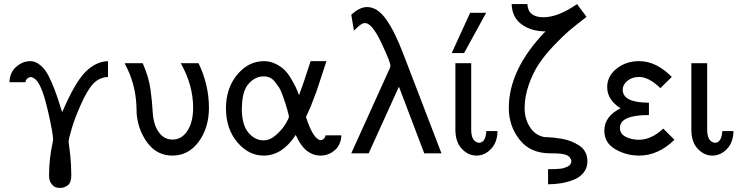

<svg xmlns="http://www.w3.org/2000/svg" viewBox="-20 -757 3670 948"><path d="M26.9 -351.1Q27.8 -398.9 59.8 -427Q91.8 -455.1 129.9 -455.1Q151.9 -455.1 171.4 -440.9Q190.9 -426.8 205.1 -407Q219.2 -387.2 235.1 -350.1Q251 -313 261 -283Q271 -252.9 287.1 -203.1Q349.1 -348.1 400.6 -400.6Q452.1 -453.1 513.2 -455.1V-377Q470.2 -375 440.7 -344Q411.1 -313 377.9 -237.8Q349.1 -172.9 334 -121.8Q318.8 -70.8 318.8 -57.1L319.8 -47.9Q320.8 -39.1 323 -23.4Q325.2 -7.8 327.1 11.5Q329.1 30.8 330.6 56.9Q332 83 332 108.9Q332 145 314.5 158Q296.9 170.9 276.9 170.9Q264.6 170.9 254.4 167.5Q244.1 164.1 233.2 149.4Q222.2 134.8 222.2 109.9Q222.2 63 227.1 23.4Q231.9 -16.1 237.1 -39.1Q242.2 -62 242.2 -66.9Q242.2 -97.7 216.6 -209.7Q190.9 -321.8 163.1 -356.9Q149.9 -373 131.8 -377Q109.9 -373 105 -351.1Z M595.7 -444.8H684.6Q714.4 -377.9 722.9 -316.4Q731.4 -254.9 733.6 -208.5Q735.8 -162.1 749.5 -129.9Q777.3 -67.9 831.5 -67.9Q877.4 -67.9 905.5 -111.3Q933.6 -154.8 933.6 -225.1Q933.6 -336.9 872.6 -444.8H960.4Q1011.2 -338.9 1011.7 -226.1Q1011.7 -126 961.2 -57.4Q910.6 11.2 831.5 11.2Q758.3 11.2 712.4 -46.4Q666.5 -104 655.8 -184.1Q654.8 -189.9 653.8 -228Q652.8 -266.1 645.3 -306.2Q637.7 -346.2 620.6 -391.1Q616.7 -400.9 607.7 -419.9Q598.6 -439 595.7 -444.8Z M1095.7 -222.2Q1095.7 -321.3 1151.1 -388.2Q1206.5 -455.1 1283.7 -455.1Q1313.5 -455.1 1340.1 -442.1Q1366.7 -429.2 1383.8 -412.6Q1400.9 -396 1416.7 -369.4Q1432.6 -342.8 1440.2 -326.4Q1447.8 -310.1 1456.5 -287.1L1479.5 -351.1L1513.7 -455.1H1591.8L1543.5 -308.1L1513.7 -230L1490.7 -179.2Q1526.9 -68.4 1563.5 -64.9Q1583.5 -67.9 1587.9 -88.9H1665.5Q1663.6 -42 1633.1 -15.4Q1602.5 11.2 1563.5 11.2Q1484.4 11.2 1440.9 -89.8H1439.5Q1373.5 11.2 1281.7 11.2Q1207.5 11.2 1151.6 -54.9Q1095.7 -121.1 1095.7 -222.2ZM1173.8 -214.8Q1175.8 -135.7 1208.3 -99.9Q1240.7 -64 1280.8 -64Q1314 -64 1344.7 -92Q1375.5 -120.1 1391.1 -147Q1406.7 -173.8 1406.7 -181.2Q1406.7 -185.1 1398.9 -213.9Q1391.1 -241.7 1387.5 -252Q1383.8 -262.2 1374.8 -287.6Q1365.7 -313 1358.2 -324.5Q1350.6 -335.9 1338.6 -351.6Q1326.7 -367.2 1312.3 -373.5Q1297.9 -379.9 1280.8 -379.9Q1241.7 -379.9 1209.7 -345.9Q1177.7 -312 1174.8 -237.8Z M1714.4 0 1903.3 -417Q1907.2 -424.8 1907.7 -432.1Q1907.7 -451.2 1862.1 -547.1Q1816.4 -643.1 1782.7 -643.1Q1777.8 -643.1 1771.7 -641.1Q1765.6 -639.2 1758.5 -633.5Q1751.5 -627.9 1748.5 -625.5Q1745.6 -623 1736.3 -613.8L1727.5 -606L1714.4 -684.1Q1755.4 -722.2 1792.5 -722.2Q1843.3 -722.2 1886.5 -661.6Q1929.7 -601.1 1973.6 -484.9L2159.7 0H2074.7L1949.7 -329.1L1800.3 0Z M2210.4 -495.1 2301.3 -693.8H2380.4L2271.5 -495.1ZM2228.5 -116.2V-444.8H2306.6V-117.2Q2306.6 -56.2 2345.7 -51.8Q2377.9 -53.7 2381.3 -109.9H2436.5Q2435.5 -53.7 2404.1 -21.2Q2372.6 11.2 2332.5 11.2Q2291.5 11.2 2260 -22.5Q2228.5 -56.2 2228.5 -116.2Z M2492.2 -223.1Q2492.2 -415 2673.3 -602.1Q2603.5 -602.1 2555.9 -636.5Q2508.3 -670.9 2506.3 -736.8H2584Q2586.9 -671.9 2663.1 -671.9H2664.1Q2735.8 -671.9 2829.1 -736.8L2876 -673.8Q2830.1 -638.7 2795.2 -609.4Q2760.3 -580.1 2715.3 -533Q2670.4 -485.8 2640.9 -441.4Q2611.3 -397 2590.8 -338.4Q2570.3 -279.8 2570.3 -222.2Q2570.3 -170.4 2596.7 -129.2Q2623 -87.9 2668.9 -80.1Q2669.9 -80.1 2685.1 -79.6Q2700.2 -79.1 2717.3 -77.1Q2734.4 -75.2 2757.8 -71Q2781.2 -66.9 2801.8 -58.3Q2822.3 -49.8 2840.8 -37.8Q2859.4 -25.9 2869.9 -5.9Q2880.4 14.2 2880.4 39.1Q2880.4 72.3 2861.3 95.7Q2842.3 119.1 2811.3 131.1Q2780.3 143.1 2749.3 147.9Q2718.3 152.8 2686 152.8V78.1H2689Q2691.9 78.1 2703.6 78.1Q2715.3 78.1 2723.6 77.6Q2731.9 77.1 2744.6 76.2Q2757.3 75.2 2766.4 72Q2775.4 68.8 2783.7 64.9Q2792 61 2796.6 53.5Q2801.3 45.9 2801.3 37.1Q2797.4 18.1 2778.3 9Q2759.3 0 2702.1 0H2696.3Q2598.1 0 2545.2 -67.6Q2492.2 -135.3 2492.2 -223.1Z M2963.9 -111.8Q2963.9 -182.6 3043.9 -222.2Q2978 -264.2 2978 -327.1Q2978 -381.3 3024.4 -418.2Q3070.8 -455.1 3135.7 -455.1Q3220.7 -455.1 3296.9 -377L3240.7 -321.8Q3183.6 -377 3135.7 -377Q3100.6 -377 3077.6 -357.9Q3054.7 -338.9 3054.7 -314Q3054.7 -250 3184.1 -250V-189Q3041 -189 3041 -126Q3041 -95.2 3070.3 -81.1Q3099.6 -66.9 3134.8 -66.9Q3195.8 -66.9 3254.9 -122.1L3310.1 -66.9Q3230 11.2 3135.7 11.2Q3071.8 11.2 3017.8 -20.3Q2963.9 -51.8 2963.9 -111.8Z M3393.6 -116.2V-444.8H3471.7V-117.2Q3471.7 -56.2 3510.7 -51.8Q3543 -53.7 3546.4 -109.9H3601.6Q3600.6 -53.7 3569.1 -21.2Q3537.6 11.2 3497.6 11.2Q3456.5 11.2 3425 -22.5Q3393.6 -56.2 3393.6 -116.2Z"/></svg>

Font: CMU Sans Serif
Style: Medium
Weight: 500
Version: Version 0.7.0